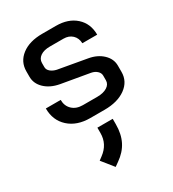

<svg xmlns="http://www.w3.org/2000/svg" viewBox="-194 -613 917 1019"><g transform="rotate(-30 265.0 -103.5)"><path d="M45 -154H136Q136 -117 160 -94Q184 -71 224 -71H312Q350 -71 373 -85.5Q396 -100 396 -124V-153Q396 -169 382.5 -181.5Q369 -194 348 -198L175 -228Q120 -238 87 -269.5Q54 -301 54 -343V-376Q54 -435 101 -471Q148 -507 227 -507H311Q386 -507 431.5 -466Q477 -425 477 -357H386Q385 -389 364.5 -408.5Q344 -428 311 -428H228Q191 -428 169.5 -413Q148 -398 148 -373V-348Q148 -332 162 -320Q176 -308 198 -303L373 -272Q425 -263 457.5 -232Q490 -201 490 -160V-121Q490 -63 441 -27.5Q392 8 312 8H224Q143 8 94 -36.5Q45 -81 45 -154ZM154 229 174 214Q231 172 231 104V71H325V104Q325 164 303 207.5Q281 251 235 283L211 300Z"/></g></svg>

Font: Bai Jamjuree Medium
Style: Regular
Weight: 500
Version: Version 1.000; ttfautohint (v1.6)